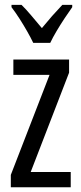

<svg xmlns="http://www.w3.org/2000/svg" viewBox="-20 -786 338 806"><path d="M276.9 0H25.4V-51.8L188 -471.7H36.1V-536.1H270V-481L108.9 -64H276.9ZM119.6 -606Q108.9 -628.4 94 -654.5Q79.1 -680.7 62.3 -707Q45.4 -733.4 28.3 -755.9V-765.6H70.3Q88.9 -747.6 111.3 -720.9Q133.8 -694.3 155.8 -668Q180.7 -698.2 198.5 -718.5Q216.3 -738.8 241.7 -765.6H283.2V-755.9Q268.6 -735.4 251.2 -709.2Q233.9 -683.1 217.8 -656Q201.7 -628.9 190.9 -606Z"/></svg>

Font: Open Sans Condensed
Style: Regular
Weight: 400
Width: 3
Designer: Monotype Design Team
Foundry: Monotype Imaging Inc.
Version: Version 3.000